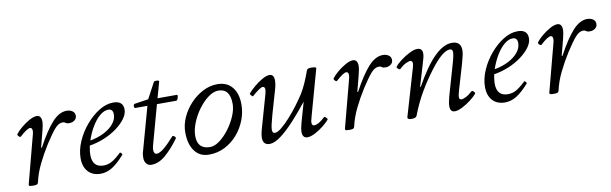

<svg xmlns="http://www.w3.org/2000/svg" viewBox="-39 -852 3856 1212"><g transform="rotate(-10 1888.5 -246.0)"><path d="M101 13Q78 13 74 9.5Q70 6 72 0L152 -304Q153 -307 154.5 -314Q156 -321 156 -328Q156 -349 141 -349Q133 -349 117 -339Q101 -329 76 -306Q71 -301 62 -310Q53 -319 57 -325Q69 -342 94.5 -363.5Q120 -385 148 -400.5Q176 -416 196 -416Q226 -416 226 -373Q226 -357 216 -318L189 -214H194Q249 -316 294.5 -366Q340 -416 388 -416Q409 -416 424.5 -405.5Q440 -395 440 -375Q440 -358 426 -347Q412 -336 392 -336Q379 -336 373.5 -339Q368 -342 363.5 -345Q359 -348 350 -348Q324 -348 299 -319Q274 -290 236 -231Q200 -174 172 -116.5Q144 -59 132 -4Q130 6 124 9.5Q118 13 101 13Z M532 13Q481 13 452 -18.5Q423 -50 423 -105Q423 -157 447 -212Q471 -267 510 -313Q549 -359 595 -387.5Q641 -416 686 -416Q750 -416 750 -361Q750 -332 728.5 -302.5Q707 -273 671 -246.5Q635 -220 589.5 -201Q544 -182 494 -174Q490 -152 488.5 -139Q487 -126 487 -116Q487 -35 559 -35Q586 -35 610.5 -48Q635 -61 672 -96Q676 -100 682.5 -92Q689 -84 686 -81Q642 -31 606 -9Q570 13 532 13ZM503 -205Q554 -214 593.5 -234.5Q633 -255 655.5 -283Q678 -311 678 -342Q678 -377 648 -377Q622 -377 595 -355Q568 -333 544 -294Q520 -255 503 -205Z M857 13Q836 13 824.5 -2Q813 -17 813 -38Q813 -58 816 -70L896 -358H818Q811 -358 811 -371Q811 -384 822 -385L908 -398L962 -499Q965 -505 980.5 -504.5Q996 -504 996 -497L967 -394H1090Q1096 -394 1095 -385Q1094 -376 1090 -367Q1086 -358 1080 -358H957L889 -111Q883 -91 883 -78Q883 -50 903 -50Q920 -50 948 -72.5Q976 -95 1017 -141Q1021 -146 1031 -138Q1041 -130 1036 -123Q994 -65 949 -26Q904 13 857 13Z M1227 13Q1167 13 1134.5 -31.5Q1102 -76 1102 -151Q1102 -199 1123 -246Q1144 -293 1180 -331.5Q1216 -370 1261 -393Q1306 -416 1353 -416Q1415 -416 1448.5 -375Q1482 -334 1482 -264Q1482 -212 1462.5 -162.5Q1443 -113 1408.5 -73.5Q1374 -34 1327.5 -10.5Q1281 13 1227 13ZM1241 -33Q1270 -33 1302.5 -57Q1335 -81 1363.5 -119Q1392 -157 1410 -199Q1428 -241 1428 -277Q1428 -375 1353 -375Q1321 -375 1287 -349.5Q1253 -324 1224 -284.5Q1195 -245 1177.5 -200.5Q1160 -156 1160 -118Q1160 -33 1241 -33Z M1615 13Q1572 13 1572 -35Q1572 -53 1581 -86L1643 -304Q1655 -349 1632 -349Q1617 -349 1564 -303Q1560 -299 1552 -309.5Q1544 -320 1546 -322Q1562 -341 1588 -363Q1614 -385 1641.5 -400.5Q1669 -416 1688 -416Q1717 -416 1717 -375Q1717 -364 1715 -351.5Q1713 -339 1707 -318L1663 -166Q1643 -95 1643 -74Q1643 -50 1659 -50Q1676 -50 1703 -72Q1730 -94 1760 -127.5Q1790 -161 1817.5 -198Q1845 -235 1864 -265Q1879 -289 1895 -324.5Q1911 -360 1927 -405Q1931 -416 1956 -416Q1987 -416 1987 -407L1904 -109Q1895 -80 1897.5 -67Q1900 -54 1912 -54Q1939 -54 1980 -93Q1985 -98 1994.5 -88.5Q2004 -79 2001 -75Q1988 -59 1962 -38Q1936 -17 1907 -2Q1878 13 1857 13Q1825 13 1825 -28Q1825 -37 1827 -49Q1829 -61 1836 -87L1872 -213Q1823 -151 1776 -100Q1729 -49 1687.5 -18Q1646 13 1615 13Z M2128 13Q2105 13 2101 9.5Q2097 6 2099 0L2179 -304Q2180 -307 2181.5 -314Q2183 -321 2183 -328Q2183 -349 2168 -349Q2160 -349 2144 -339Q2128 -329 2103 -306Q2098 -301 2089 -310Q2080 -319 2084 -325Q2096 -342 2121.5 -363.5Q2147 -385 2175 -400.5Q2203 -416 2223 -416Q2253 -416 2253 -373Q2253 -357 2243 -318L2216 -214H2221Q2276 -316 2321.5 -366Q2367 -416 2415 -416Q2436 -416 2451.5 -405.5Q2467 -395 2467 -375Q2467 -358 2453 -347Q2439 -336 2419 -336Q2406 -336 2400.5 -339Q2395 -342 2390.5 -345Q2386 -348 2377 -348Q2351 -348 2326 -319Q2301 -290 2263 -231Q2227 -174 2199 -116.5Q2171 -59 2159 -4Q2157 6 2151 9.5Q2145 13 2128 13Z M2524 13Q2495 13 2500 -4L2588 -304Q2602 -349 2577 -349Q2570 -349 2551 -340.5Q2532 -332 2509 -310Q2504 -306 2494 -314.5Q2484 -323 2489 -329Q2501 -345 2528 -365.5Q2555 -386 2585 -401Q2615 -416 2635 -416Q2668 -416 2668 -381Q2668 -369 2664 -353.5Q2660 -338 2654 -318L2612 -178L2616 -176Q2748 -416 2857 -416Q2915 -416 2915 -359Q2915 -345 2911 -326Q2907 -307 2899 -279L2851 -116Q2841 -83 2841.5 -68.5Q2842 -54 2857 -54Q2865 -54 2883.5 -62.5Q2902 -71 2926 -93Q2931 -98 2940.5 -88.5Q2950 -79 2946 -74Q2933 -58 2906.5 -37.5Q2880 -17 2851 -2Q2822 13 2802 13Q2772 13 2772 -24Q2772 -47 2783 -87L2840 -285Q2848 -312 2851.5 -330Q2855 -348 2855 -356Q2855 -377 2837 -377Q2814 -377 2782 -350.5Q2750 -324 2709 -269Q2667 -214 2628 -148Q2589 -82 2558 -1Q2553 13 2524 13Z M3124 13Q3073 13 3044 -18.5Q3015 -50 3015 -105Q3015 -157 3039 -212Q3063 -267 3102 -313Q3141 -359 3187 -387.5Q3233 -416 3278 -416Q3342 -416 3342 -361Q3342 -332 3320.5 -302.5Q3299 -273 3263 -246.5Q3227 -220 3181.5 -201Q3136 -182 3086 -174Q3082 -152 3080.5 -139Q3079 -126 3079 -116Q3079 -35 3151 -35Q3178 -35 3202.5 -48Q3227 -61 3264 -96Q3268 -100 3274.5 -92Q3281 -84 3278 -81Q3234 -31 3198 -9Q3162 13 3124 13ZM3095 -205Q3146 -214 3185.5 -234.5Q3225 -255 3247.5 -283Q3270 -311 3270 -342Q3270 -377 3240 -377Q3214 -377 3187 -355Q3160 -333 3136 -294Q3112 -255 3095 -205Z M3438 13Q3415 13 3411 9.5Q3407 6 3409 0L3489 -304Q3490 -307 3491.5 -314Q3493 -321 3493 -328Q3493 -349 3478 -349Q3470 -349 3454 -339Q3438 -329 3413 -306Q3408 -301 3399 -310Q3390 -319 3394 -325Q3406 -342 3431.5 -363.5Q3457 -385 3485 -400.5Q3513 -416 3533 -416Q3563 -416 3563 -373Q3563 -357 3553 -318L3526 -214H3531Q3586 -316 3631.5 -366Q3677 -416 3725 -416Q3746 -416 3761.5 -405.5Q3777 -395 3777 -375Q3777 -358 3763 -347Q3749 -336 3729 -336Q3716 -336 3710.5 -339Q3705 -342 3700.5 -345Q3696 -348 3687 -348Q3661 -348 3636 -319Q3611 -290 3573 -231Q3537 -174 3509 -116.5Q3481 -59 3469 -4Q3467 6 3461 9.5Q3455 13 3438 13Z"/></g></svg>

Font: Junicode SmExp
Style: Italic
Weight: 400
Width: 6
Italic angle: -11°
Designer: Peter S. Baker
Version: Version 2.205; ttfautohint (v1.8.4)